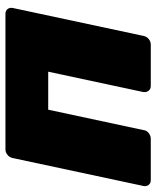

<svg xmlns="http://www.w3.org/2000/svg" viewBox="44 -604 560 687"><g transform="rotate(-90 323.5 -260.0)"><path d="M23 0Q12 0 6 -7.5Q0 -15 2 -26L102 -494Q104 -505 113 -512.5Q122 -520 133 -520H618Q629 -520 635 -512.5Q641 -505 639 -494L539 -26Q537 -15 528 -7.5Q519 0 508 0H360Q349 0 343 -7.5Q337 -15 338 -26L411 -367H275L202 -26Q201 -15 191.5 -7.5Q182 0 171 0Z"/></g></svg>

Font: Rubik ExtraBold
Style: Italic
Weight: 800
Italic angle: -12°
Designer: Hubert and Fischer
Foundry: Hubert and Fischer
Version: Version 2.300;gftools[0.9.30]